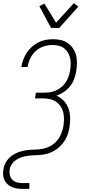

<svg xmlns="http://www.w3.org/2000/svg" viewBox="-24 -994 544 1229"><path d="M121 215Q103 215 85.5 212.5Q68 210 52.5 203.5Q37 197 24.5 185.5Q12 174 4.5 158.5Q-3 143 -4 125Q-5 107 -2 89Q2 64 16 41Q30 18 52 2.5Q74 -13 99 -21.5Q124 -30 149 -33Q174 -36 199 -36.5Q224 -37 249 -41.5Q274 -46 298 -59Q322 -72 339.5 -92Q357 -112 367 -136.5Q377 -161 382 -186Q385 -209 385.5 -231Q386 -253 381 -274Q376 -295 364.5 -312.5Q353 -330 336 -342Q319 -354 297.5 -359Q276 -364 254 -364H200L206 -401H260Q279 -401 298.5 -404Q318 -407 336.5 -416Q355 -425 371 -438.5Q387 -452 398 -469.5Q409 -487 415.5 -506Q422 -525 425 -544Q428 -564 428.5 -584.5Q429 -605 424.5 -623.5Q420 -642 410 -658.5Q400 -675 385 -686Q370 -697 351 -701.5Q332 -706 312 -706Q284 -706 256 -697Q228 -688 205.5 -668Q183 -648 170 -621Q157 -594 153 -567L152 -565H112L113 -567Q117 -591 125.5 -613.5Q134 -636 147.5 -657Q161 -678 180.5 -695Q200 -712 222 -723Q244 -734 268 -738.5Q292 -743 315 -743Q341 -743 365.5 -737.5Q390 -732 409.5 -718.5Q429 -705 443 -684.5Q457 -664 463 -640.5Q469 -617 468.5 -591Q468 -565 464 -539Q460 -514 451 -489Q442 -464 425 -442.5Q408 -421 385 -405.5Q362 -390 337 -382Q364 -370 384 -349Q404 -328 414 -300.5Q424 -273 425 -242Q426 -211 421 -180Q418 -162 413 -144.5Q408 -127 399.5 -110.5Q391 -94 379.5 -79Q368 -64 354 -51.5Q340 -39 323.5 -29.5Q307 -20 289.5 -13.5Q272 -7 254 -4.5Q236 -2 218.5 -1Q201 0 183.5 0.5Q166 1 148 4Q130 7 112.5 13Q95 19 79 29.5Q63 40 52 56Q41 72 38 89Q35 108 39 126Q43 144 55 156.5Q67 169 85 173.5Q103 178 121 178H164V215ZM303 -815 228 -954 260 -971 335 -849 449 -974 477 -951 355 -815Z"/></svg>

Font: Iosevka Term Curly XLt Obl
Style: Regular
Weight: 200
Italic angle: -9°
Designer: Belleve Invis
Foundry: Belleve Invis
Version: Version 32.3.0